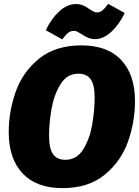

<svg xmlns="http://www.w3.org/2000/svg" viewBox="-20 -950 718 990"><path d="M676 -429Q676 -322 640 -220Q604 -118 520 -49Q436 20 301 20Q168 20 96.5 -56Q25 -132 25 -268Q25 -375 61 -477Q97 -579 181.5 -647.5Q266 -716 400 -716Q534 -716 605 -640.5Q676 -565 676 -429ZM233 -251Q233 -184 253.5 -155Q274 -126 317 -126Q376 -126 409.5 -180.5Q443 -235 455.5 -308Q468 -381 468 -447Q468 -513 447.5 -541.5Q427 -570 384 -570Q325 -570 291.5 -515Q258 -460 245.5 -387.5Q233 -315 233 -251ZM402 -773Q388 -782 379 -786.5Q370 -791 361 -791Q344 -791 331 -780.5Q318 -770 301 -747L216 -794Q244 -853 285 -891Q326 -929 371 -929Q393 -929 409 -922Q425 -915 443 -902Q466 -886 479 -886Q496 -886 508.5 -896.5Q521 -907 538 -930L623 -883Q595 -824 554 -786Q513 -748 468 -748Q439 -748 402 -773Z"/></svg>

Font: FiraGO Heavy
Style: Italic
Weight: 900
Italic angle: -8°
Designer: bBox Type GmbH
Foundry: bBox Type GmbH
Version: Version 1.001